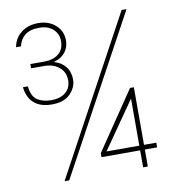

<svg xmlns="http://www.w3.org/2000/svg" viewBox="-80 -777 760 847"><g transform="rotate(-10 300.0 -353.5)"><path d="M520 -700H542L162 0H141ZM569 -97V-76H514V0H493V-76H320V-94L497 -355H514V-97ZM493 -97V-308L346 -97ZM33 -619Q37 -644 51.5 -663.5Q66 -683 90 -695Q114 -707 148 -707Q178 -707 202 -695Q226 -683 240.5 -661.5Q255 -640 255 -611Q255 -581 238 -558.5Q221 -536 188 -527V-525Q218 -517 237 -493.5Q256 -470 256 -435Q256 -401 228.5 -372Q201 -343 145 -343Q96 -343 67 -367Q38 -391 32 -440H54Q59 -394 84 -378Q109 -362 145 -362Q187 -362 210.5 -382Q234 -402 234 -435Q234 -473 207.5 -494.5Q181 -516 142 -516H82V-535H145Q184 -535 208.5 -554.5Q233 -574 233 -611Q233 -644 210 -665Q187 -686 148 -686Q106 -686 83.5 -667.5Q61 -649 55 -619Z"/></g></svg>

Font: Albert Sans Thin
Style: Regular
Weight: 250
Designer: Andreas Rasmussen
Foundry: a.Foundry
Version: Version 1.025